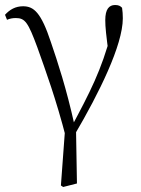

<svg xmlns="http://www.w3.org/2000/svg" viewBox="-20 -542 564 766"><path d="M223 198 232 204 287 190 283 -43 277 -44C245 -189 210 -295 183 -374C144 -492 115 -517 72 -517C42 -517 19 -504 0 -483L8 -463C19 -468 31 -470 43 -470C80 -470 92 -453 129 -353C162 -260 204 -146 244 10L242 -60ZM278 -5C375 -170 470 -362 470 -469C470 -485 469 -497 467 -511C460 -518 454 -522 439 -522C415 -522 400 -505 400 -462C400 -433 403 -406 415 -315L424 -410C384 -260 340 -176 262 -30Z"/></svg>

Font: Source Han Serif CN VF
Style: Regular
Weight: 250
Designer: Ryoko NISHIZUKA 西塚涼子 (kana & ideographs); Frank Grießhammer (Latin, Greek & Cyrillic); Wenlong ZHANG 张文龙 (bopomofo); San
Foundry: Adobe
Version: Version 2.002;hotconv 1.1.0;makeotfexe 2.6.0